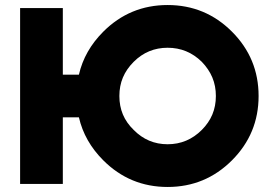

<svg xmlns="http://www.w3.org/2000/svg" viewBox="-20 -731 1074 764"><path d="M647 -541Q726 -541 783 -485Q811 -456 825 -422.5Q839 -389 839 -349Q839 -309 825 -275.5Q811 -242 783 -214Q726 -157 647 -157Q568 -157 512 -214Q483 -242 469 -275.5Q455 -309 455 -349Q455 -389 469 -422.5Q483 -456 512 -485Q568 -541 647 -541ZM647 -711Q497 -711 391 -605Q316 -530 294 -434H230V-699H60V1H230V-264H294Q316 -168 391 -93Q497 13 647 13Q797 13 903 -93Q1009 -199 1009 -349Q1009 -499 903 -605Q797 -711 647 -711Z"/></svg>

Font: Unageo
Style: Black
Weight: 900
Designer: Richard Sepsi
Foundry: Richard Sepsi
Version: Version 2.000